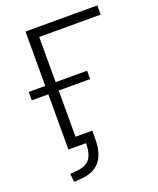

<svg xmlns="http://www.w3.org/2000/svg" viewBox="-160 -801 888 1078"><g transform="rotate(-20 284.0 -262.0)"><path d="M93 181 88 132 126 129Q184 124 207 93Q230 62 230 0H125V-330H26V-380H125V-705H554V-650H187V-380H375V-330H187V-54H287V-5Q287 84 248.5 129Q210 174 132 179Z"/></g></svg>

Font: Nunito Sans Light
Style: Regular
Weight: 300
Designer: Vernon Adams
Foundry: Vernon Adams
Version: Version 3.101; ttfautohint (v1.8.4.7-5d5b);gftools[0.9.27]